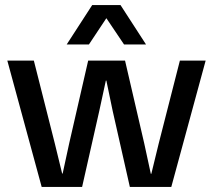

<svg xmlns="http://www.w3.org/2000/svg" viewBox="-20 -740 844 760"><path d="M475 -500 551 -172 577 -52H579L608 -171L692 -500H794L658 0H494L426 -301L401 -421H399L373 -301L305 0H145L9 -500H114L197 -172L226 -53H228L254 -173L329 -500ZM244 -564 345 -720H457L558 -564H471L401 -668L332 -564Z"/></svg>

Font: TASA Orbiter Display Medium
Style: Regular
Weight: 500
Designer: Weizhong Zhang
Version: Version 1.000;Glyphs 3.1.2 (3151)